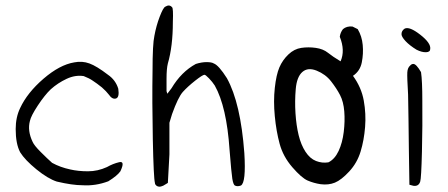

<svg xmlns="http://www.w3.org/2000/svg" viewBox="-20 -688 1658 711"><path d="M254.9 -457Q284.2 -462.9 311 -453.1Q337.9 -443.4 379.9 -411.1Q408.2 -391.6 418 -359.4Q422.9 -327.1 409.2 -323.2Q395.5 -319.3 382.8 -337.9Q374 -349.6 357.4 -364.3Q337.9 -379.9 324.2 -388.7Q310.5 -398.4 290 -406.2Q258.8 -411.1 226.6 -396Q194.3 -380.9 168 -357.4Q145.5 -335.9 120.1 -297.4Q94.7 -258.8 90.8 -240.2Q81.1 -204.1 100.6 -163.1Q106.4 -149.4 130.9 -125Q155.3 -100.6 172.9 -85Q203.1 -68.4 240.2 -60.5Q269.5 -53.7 305.7 -53.7Q341.8 -53.7 376 -69.3Q398.4 -82 421.4 -87.4Q444.3 -92.8 425.8 -53.7Q414.1 -37.1 380.9 -16.6Q334 1 286.1 -2Q248 -2 190.4 -15.6Q157.2 -26.4 114.7 -61Q72.3 -95.7 54.7 -124Q38.1 -155.3 38.1 -210Q38.1 -253.9 54.7 -288.1Q81.1 -344.7 141.1 -396.5Q201.2 -448.2 254.9 -457Z M591.8 -663.1Q607.4 -672.9 617.2 -661.1Q622.1 -658.2 620.1 -606.4Q620.1 -516.6 601.6 -453.1Q596.7 -433.6 596.7 -396.5V-350.6L599.6 -340.8L615.2 -361.3Q651.4 -421.9 705.1 -451.2Q726.6 -458 745.1 -458Q763.7 -458 771.5 -453.1Q790 -446.3 820.3 -398.4Q871.1 -306.6 884.8 -121.1Q891.6 -11.7 872.1 -1Q859.4 3.9 849.6 -1Q843.8 -4.9 840.3 -25.9Q836.9 -46.9 830.1 -132.8Q819.3 -293 775.4 -371.1Q766.6 -384.8 753.9 -397.9Q741.2 -411.1 737.3 -411.1Q730.5 -411.1 702.6 -389.2Q674.8 -367.2 657.2 -347.7Q639.6 -328.1 617.2 -265.6L607.4 -233.4V-116.2L601.6 -10.7L593.8 -5.9Q574.2 7.8 561.5 1Q553.7 -3.9 553.7 -10.7Q548.8 -29.3 545.9 -171.9Q543 -314.5 544.9 -425.8Q544.9 -525.4 551.8 -555.7Q558.6 -592.8 571.3 -626Q584 -659.2 591.8 -663.1Z M1167 -5.9Q1141.6 -9.8 1119.1 -19.5Q1096.7 -29.3 1062.5 -68.8Q1028.3 -108.4 1015.6 -155.3Q1002.9 -202.1 997.6 -257.8Q992.2 -313.5 997.6 -362.3Q1002.9 -411.1 1014.6 -438.5Q1026.4 -465.8 1047.9 -486.3Q1069.3 -506.8 1095.7 -510.7Q1122.1 -514.6 1149.4 -510.7Q1176.8 -506.8 1194.3 -492.7Q1211.9 -478.5 1241.2 -460.9Q1258.8 -501 1238.3 -551.8Q1240.2 -567.4 1250 -580.1Q1263.7 -591.8 1285.2 -589.8L1304.7 -580.1Q1320.3 -553.7 1323.2 -521.5Q1326.2 -489.3 1319.8 -457Q1313.5 -424.8 1287.1 -407.2Q1318.4 -364.3 1327.1 -315.4Q1335.9 -266.6 1332 -217.8Q1328.1 -168.9 1315.4 -127Q1302.7 -85 1273.4 -53.2Q1244.1 -21.5 1220.2 -11.7Q1196.3 -2 1167 -5.9ZM1196.3 -86.9Q1219.7 -98.6 1233.9 -128.9Q1248 -159.2 1252.9 -199.2Q1257.8 -239.3 1254.9 -275.4Q1252 -311.5 1239.3 -335.9Q1226.6 -360.4 1206.1 -386.7Q1185.5 -413.1 1152.8 -426.3Q1120.1 -439.5 1099.6 -421.4Q1079.1 -403.3 1075.2 -358.4Q1071.3 -313.5 1074.2 -268.6Q1077.1 -223.6 1085.9 -187.5Q1094.7 -151.4 1111.3 -126Q1127.9 -100.6 1150.4 -91.8Q1172.9 -83 1196.3 -86.9Z M1478.5 -582Q1496.1 -590.8 1536.1 -559.6Q1576.2 -528.3 1573.2 -506.8Q1573.2 -495.1 1557.6 -494.6Q1542 -494.1 1522.5 -503.9Q1497.1 -519.5 1481.9 -535.6Q1466.8 -551.8 1466.8 -561.5Q1466.8 -574.2 1478.5 -582ZM1499 -445.3Q1503.9 -451.2 1510.7 -451.2Q1521.5 -451.2 1539.1 -420.9Q1543.9 -389.6 1543.9 -314.5Q1544.9 -224.6 1542.5 -126Q1540 -27.3 1536.1 -15.6Q1530.3 2.9 1510.7 0L1496.1 -3.9L1494.1 -133.8Q1494.1 -172.9 1492.7 -247.6Q1491.2 -322.3 1491.2 -337.9Q1487.3 -402.3 1488.3 -419.9Q1489.3 -437.5 1499 -445.3Z"/></svg>

Font: JasonHandwriting1
Style: Regular
Weight: 400
Version: Version 1.48.20